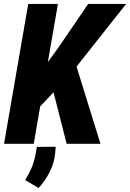

<svg xmlns="http://www.w3.org/2000/svg" viewBox="-20 -731 661 976"><path d="M274.4 -710.9 151.4 0H0.5L123.5 -710.9ZM621.1 -710.9 335.4 -350.1 168.9 -173.8 166 -335.9 275.4 -487.3 428.2 -710.9ZM318.8 0 234.9 -329.1 360.4 -420.4 490.7 0ZM263.2 15.1 260.3 48.8Q255.4 98.1 232.7 143.1Q210 188 176.3 224.6L107.9 184.6Q126.5 154.3 139.9 123.5Q153.3 92.8 159.7 58.1L167.5 15.6Z"/></svg>

Font: Roboto Condensed ExtraBold
Style: Italic
Weight: 800
Italic angle: -12°
Designer: Christian Robertson
Foundry: Google
Version: Version 3.008; 2023